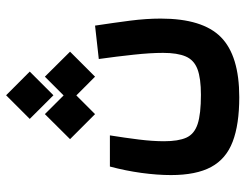

<svg xmlns="http://www.w3.org/2000/svg" viewBox="-107 -511 800 626"><g transform="rotate(-90 293.0 -198.0)"><path d="M289.1 182.1Q200.2 182.1 144 160.6Q87.9 139.2 61.5 90.3Q35.2 41.5 35.2 -40.5Q35.2 -85 42.2 -136.7Q49.3 -188.5 63 -239.7H164.6Q156.7 -190.4 151.1 -145.3Q145.5 -100.1 145.5 -63Q145.5 -16.6 157.2 9.5Q168.9 35.6 201.7 46.4Q234.4 57.1 296.9 57.1Q350.6 57.1 380.4 45.9Q410.2 34.7 421.9 7.6Q433.6 -19.5 433.6 -66.4Q433.6 -107.4 427.7 -162.1Q421.9 -216.8 413.6 -275.9L522.5 -288.1Q531.7 -227.1 538.6 -174.1Q545.4 -121.1 545.4 -74.2Q545.4 62.5 484.9 122.3Q424.3 182.1 289.1 182.1ZM356 -288.1 294.9 -349.1 233.9 -288.1 152.3 -369.6 233.9 -451.7 294.9 -390.6 356 -451.7 437.5 -369.6ZM295.4 -423.8 218.3 -501 295.4 -578.1 372.6 -501Z"/></g></svg>

Font: Cascadia Mono NF SemiBold
Style: Regular
Weight: 600
Monospace: yes
Designer: Aaron Bell
Foundry: Saja Typeworks
Version: Version 2404.023; ttfautohint (v1.8.4)